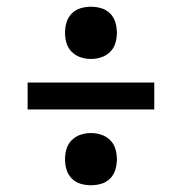

<svg xmlns="http://www.w3.org/2000/svg" viewBox="-20 -625 540 570"><path d="M250 -450Q234 -450 219 -455Q204 -460 193 -471Q182 -482 177.5 -497Q173 -512 173 -528Q173 -543 177.5 -558.5Q182 -574 193 -585Q204 -596 219 -600.5Q234 -605 250 -605Q266 -605 281 -600.5Q296 -596 307 -585Q318 -574 322.5 -558.5Q327 -543 327 -528Q327 -512 322.5 -497Q318 -482 307 -471Q296 -460 281 -455Q266 -450 250 -450ZM438 -300H62V-380H438ZM250 -75Q234 -75 219 -79.5Q204 -84 193 -95Q182 -106 177.5 -121.5Q173 -137 173 -152Q173 -168 177.5 -183Q182 -198 193 -209Q204 -220 219 -225Q234 -230 250 -230Q266 -230 281 -225Q296 -220 307 -209Q318 -198 322.5 -183Q327 -168 327 -152Q327 -137 322.5 -121.5Q318 -106 307 -95Q296 -84 281 -79.5Q266 -75 250 -75Z"/></svg>

Font: Iosevka Bendy Medium
Style: Regular
Weight: 500
Monospace: yes
Designer: Belleve Invis
Foundry: Belleve Invis
Version: Version 30.1.2